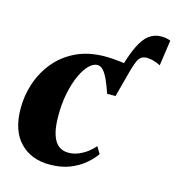

<svg xmlns="http://www.w3.org/2000/svg" viewBox="-105 -780 808 882"><g transform="rotate(15 299.0 -339.0)"><path d="M421.5 -371.5 408.5 -489Q429.5 -566.5 450.8 -610.2Q472 -654 497.2 -672.2Q522.5 -690.5 554 -690.5Q567 -690.5 578 -688.5Q589 -686.5 598.5 -682.5L581 -560.5Q562.5 -570 546 -574.2Q529.5 -578.5 516 -578.5Q501 -578.5 490.5 -572.2Q480 -566 471.8 -548Q463.5 -530 454 -494ZM209.5 11Q121.5 11 68.5 -44Q15.5 -99 15 -203.5Q14.5 -264.5 34 -323.5Q53.5 -382.5 93 -430.5Q132.5 -478.5 192 -506.8Q251.5 -535 331 -535Q360.5 -535 397.2 -530.8Q434 -526.5 460 -517L421.5 -371.5H381.5Q369 -409 357 -435Q345 -461 332.5 -474.5Q320 -488 305 -488Q285.5 -488 265.2 -468Q245 -448 228.2 -411.2Q211.5 -374.5 201 -324Q190.5 -273.5 191 -212.5Q191.5 -157 202.8 -124.5Q214 -92 233.5 -78Q253 -64 278 -64Q304 -64 327.5 -74Q351 -84 369.8 -98.5Q388.5 -113 400 -128L420 -95Q404.5 -72 376 -47.2Q347.5 -22.5 306.2 -5.8Q265 11 209.5 11Z"/></g></svg>

Font: Merriweather 96pt Black
Style: Italic
Weight: 900
Italic angle: -7.8°
Version: Version 2.101